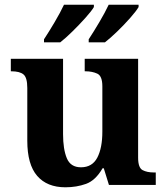

<svg xmlns="http://www.w3.org/2000/svg" viewBox="-20 -786 707 816"><path d="M258 10Q180 10 138 -38.5Q96 -87 96 -188V-412Q96 -456 80 -469.5Q64 -483 28 -483H26V-536H248V-216Q248 -152 264 -113.5Q280 -75 324 -75Q372 -75 393.5 -116Q415 -157 415 -227V-419Q415 -463 393.5 -473Q372 -483 343 -483H340V-536H567V-116Q567 -73 586 -63Q605 -53 634 -53H642V0H443L421 -71H416Q386 -19 345.5 -4.5Q305 10 258 10ZM357 -619Q378 -651 402 -691.5Q426 -732 442 -766H569V-756Q559 -739 533.5 -710Q508 -681 478.5 -652.5Q449 -624 426 -606H357ZM167 -619Q188 -651 212 -691.5Q236 -732 252 -766H379V-756Q369 -739 343 -710Q317 -681 288 -652.5Q259 -624 236 -606H167Z"/></svg>

Font: Noto Serif Thai
Style: Bold
Weight: 700
Designer: Monotype Design Team
Foundry: Monotype Imaging Inc.
Version: Version 2.002; ttfautohint (v1.8.4.7-5d5b)